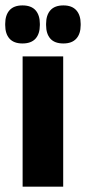

<svg xmlns="http://www.w3.org/2000/svg" viewBox="-34 -704 325 724"><path d="M51.3 0V-491.4H204.3V0ZM50.7 -540.1Q18.2 -540.1 1.9 -558.3Q-14.4 -576.5 -14.4 -609.5V-613.9Q-14.4 -646.9 1.9 -665.3Q18.2 -683.6 50.7 -683.6Q83.6 -683.6 100 -665.3Q116.3 -646.9 116.3 -613.9V-609.5Q116.3 -576.5 100 -558.3Q83.6 -540.1 50.7 -540.1ZM205.1 -540.1Q172 -540.1 155.9 -558.3Q139.8 -576.5 139.8 -609.5V-613.9Q139.8 -646.9 156.1 -665.3Q172.4 -683.6 205.1 -683.6Q237.3 -683.6 253.7 -665.3Q270.2 -646.9 270.2 -613.9V-609.5Q270.2 -576.5 253.7 -558.3Q237.3 -540.1 205.1 -540.1Z"/></svg>

Font: Anek Latin Medium
Style: Regular
Weight: 500
Designer: Yesha Goshar
Foundry: Ek Type
Version: Version 1.003